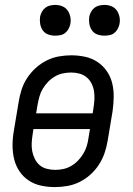

<svg xmlns="http://www.w3.org/2000/svg" viewBox="-20 -753 540 781"><path d="M203 8Q174 8 146.5 2Q119 -4 96.5 -19Q74 -34 59 -56.5Q44 -79 37.5 -106Q31 -133 31 -161.5Q31 -190 36 -219L56 -339Q60 -364 68 -389Q76 -414 91 -436.5Q106 -459 126 -477Q146 -495 170 -507Q194 -519 219.5 -523.5Q245 -528 270 -528Q299 -528 326.5 -522Q354 -516 376.5 -501Q399 -486 414.5 -463.5Q430 -441 436.5 -414Q443 -387 442.5 -358.5Q442 -330 438 -301L418 -181Q414 -156 405.5 -131Q397 -106 382.5 -83.5Q368 -61 348 -43Q328 -25 304 -13Q280 -1 254 3.5Q228 8 203 8ZM357 -292 360 -312Q363 -330 364 -347.5Q365 -365 362.5 -381.5Q360 -398 352.5 -413Q345 -428 332.5 -438.5Q320 -449 303.5 -453.5Q287 -458 270 -458Q253 -458 236 -454.5Q219 -451 203.5 -442Q188 -433 175.5 -420Q163 -407 154 -392Q145 -377 140.5 -360.5Q136 -344 133 -328L127 -292ZM204 -62Q221 -62 237.5 -65.5Q254 -69 269.5 -78Q285 -87 297.5 -100Q310 -113 319 -128Q328 -143 333 -159.5Q338 -176 340 -192L346 -228H116L113 -208Q110 -190 109 -172.5Q108 -155 111 -138.5Q114 -122 121.5 -107Q129 -92 141 -81.5Q153 -71 170 -66.5Q187 -62 204 -62ZM404 -608Q389 -608 375.5 -613Q362 -618 354 -629.5Q346 -641 343.5 -655.5Q341 -670 343 -685Q345 -695 350.5 -705Q356 -715 364.5 -721.5Q373 -728 383.5 -730.5Q394 -733 405 -733Q420 -733 433.5 -727.5Q447 -722 455 -710.5Q463 -699 466 -684.5Q469 -670 466 -655Q464 -645 458.5 -635Q453 -625 444.5 -618.5Q436 -612 425.5 -610Q415 -608 404 -608ZM204 -608Q189 -608 175.5 -613Q162 -618 154 -629.5Q146 -641 143.5 -655.5Q141 -670 143 -685Q145 -695 150.5 -705Q156 -715 164.5 -721.5Q173 -728 183.5 -730.5Q194 -733 205 -733Q220 -733 233.5 -727.5Q247 -722 255 -710.5Q263 -699 266 -684.5Q269 -670 266 -655Q264 -645 258.5 -635Q253 -625 244.5 -618.5Q236 -612 225.5 -610Q215 -608 204 -608Z"/></svg>

Font: Iosevka Curly
Style: Italic
Weight: 400
Italic angle: -9°
Monospace: yes
Designer: Belleve Invis
Foundry: Belleve Invis
Version: Version 22.1.2; ttfautohint (v1.8.4)